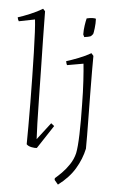

<svg xmlns="http://www.w3.org/2000/svg" viewBox="-61 -753 596 1002"><g transform="rotate(-5 237.0 -251.5)"><path d="M108 9Q98 9 81 2.5Q64 -4 57 -15Q64 -52 74 -108Q84 -164 95 -229.5Q106 -295 116.5 -362Q127 -429 136 -489Q145 -549 150.5 -594Q156 -639 157 -660L72 -658Q68 -666 68 -679Q94 -682 134 -691Q174 -700 204 -712L213 -698Q202 -633 190 -555.5Q178 -478 165.5 -398Q153 -318 141.5 -246Q130 -174 122 -119Q114 -64 111 -37L194 -113L208 -97ZM201 209Q197 203 193.5 196Q190 189 186 183L188 174Q204 165 227.5 148.5Q251 132 274 108Q297 84 310 54Q322 24 336 -43.5Q350 -111 363 -196Q374 -262 380.5 -319.5Q387 -377 389 -408H303Q301 -412 300.5 -418Q300 -424 300 -429Q326 -432 366 -440Q406 -448 435 -459L444 -444Q439 -419 430 -365.5Q421 -312 409.5 -243.5Q398 -175 386.5 -102.5Q375 -30 363 35Q342 87 303 132Q264 177 201 209ZM405 -546Q403 -554 401 -560Q405 -584 412.5 -606.5Q420 -629 426 -642Q445 -643 457 -641Q469 -639 474 -636Q471 -612 463.5 -587.5Q456 -563 453 -558Q451 -556 446 -552Q441 -548 437 -547Q427 -545 405 -546Z"/></g></svg>

Font: Labrada Lght
Style: Italic
Weight: 300
Italic angle: -7°
Designer: Mercedes Jáuregui
Foundry: Omnibus-Type Team
Version: Version 1.000; ttfautohint (v1.8.4.7-5d5b)